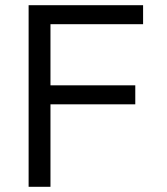

<svg xmlns="http://www.w3.org/2000/svg" viewBox="-20 -718 640 738"><path d="M90 0V-698H530V-625H174V-390H500V-317H174V0Z"/></svg>

Font: iA Writer Mono V
Style: Regular
Weight: 400
Designer: Mike Abbink, Paul van der Laan, Pieter van Rosmalen
Foundry: Bold Monday
Version: Version 2.000